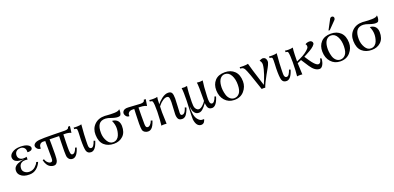

<svg xmlns="http://www.w3.org/2000/svg" viewBox="11 -1892 6689 3256"><g transform="rotate(-20 3355.5 -264.0)"><path d="M438 -137Q410 -70 357 -27.5Q304 15 233 15Q123 17 68 -38Q32 -73 33 -121Q33 -160 54 -187.5Q75 -215 111.5 -230Q148 -245 173.5 -251Q199 -257 234 -262Q45 -252 41 -358Q39 -407 93.5 -445Q148 -483 237 -483Q326 -483 371.5 -457.5Q417 -432 415 -398Q413 -369 382 -358Q351 -347 324 -353V-352L323 -353H324Q329 -406 301.5 -433.5Q274 -461 235 -460Q183 -459 157 -432.5Q131 -406 131 -364Q131 -326 156.5 -303Q182 -280 220 -278Q251 -276 286 -285Q280 -271 285 -236Q235 -242 210 -237Q128 -218 128 -124Q128 -83 164.5 -55.5Q201 -28 251 -30Q310 -33 351.5 -71Q393 -109 407 -146Z M1153 -525Q1152 -517 1150.5 -504.5Q1149 -492 1145.5 -466Q1142 -440 1139.5 -422.5Q1137 -405 1137 -406Q1116 -418 1081.5 -423.5Q1047 -429 1023 -428H999Q1000 -427 998.5 -387.5Q997 -348 995.5 -291Q994 -234 994 -204Q993 -128 999.5 -94Q1006 -60 1029 -58Q1053 -56 1074.5 -81Q1096 -106 1110 -150L1136 -142Q1089 15 1008 15Q949 15 925 -43Q916 -65 916 -156Q916 -247 919 -334.5Q922 -422 922 -426L751 -430Q751 -427 752.5 -338Q754 -249 752 -157Q750 -65 741 -43Q728 -11 711.5 2Q695 15 671 15Q655 15 639 11Q623 7 598.5 -6.5Q574 -20 553 -53.5Q532 -87 520 -137L546 -146Q558 -103 589 -77Q620 -51 646 -57Q657 -59 663.5 -66.5Q670 -74 672 -90Q674 -106 674.5 -119Q675 -132 674.5 -158.5Q674 -185 674 -200Q674 -230 673.5 -291.5Q673 -353 672.5 -385Q672 -417 673 -428Q670 -428 656.5 -429Q643 -430 631.5 -430.5Q620 -431 604.5 -425.5Q589 -420 578 -408Q570 -399 565.5 -388Q561 -377 560 -369.5Q559 -362 558.5 -349.5Q558 -337 557 -332Q513 -332 488 -369Q460 -410 490 -443Q517 -473 583 -480Q652 -487 823 -484Q991 -480 1045 -480Q1117 -480 1117 -523Q1153 -523 1153 -525Z M1471 -143Q1423 16 1342 16Q1280 16 1262 -38Q1245 -93 1248 -247Q1249 -266 1251.5 -322Q1254 -378 1253.5 -390Q1253 -402 1250 -430Q1243 -449 1203 -449V-478Q1208 -474 1262.5 -474.5Q1317 -475 1344 -485Q1326 -278 1326 -192Q1326 -181 1325.5 -162Q1325 -143 1325 -132.5Q1325 -122 1325.5 -107Q1326 -92 1328.5 -84Q1331 -76 1335.5 -67.5Q1340 -59 1347.5 -54.5Q1355 -50 1365 -49Q1390 -48 1409 -75Q1428 -102 1445 -152Z M2035 -507Q2036 -496 2037 -479Q2038 -462 2030.5 -431Q2023 -400 2004 -393Q1993 -389 1978 -388.5Q1963 -388 1950.5 -389.5Q1938 -391 1921.5 -394.5Q1905 -398 1895 -401Q1885 -404 1871 -408.5Q1857 -413 1854 -414Q1806 -433 1761 -436Q1677 -438 1641 -385.5Q1605 -333 1607 -230Q1608 -149 1649.5 -80Q1691 -11 1756 -15Q1794 -17 1821.5 -39.5Q1849 -62 1862 -96Q1875 -130 1880.5 -161.5Q1886 -193 1886 -223Q1886 -290 1853 -361Q1874 -361 1895 -354.5Q1916 -348 1936 -333.5Q1956 -319 1969 -291.5Q1982 -264 1983 -226Q1985 -108 1920.5 -46.5Q1856 15 1756 15Q1648 15 1580.5 -46Q1513 -107 1510 -233Q1507 -345 1578.5 -415.5Q1650 -486 1768 -483Q1772 -483 1804 -480Q1836 -477 1867.5 -476Q1899 -475 1935.5 -475.5Q1972 -476 1999 -484Q2026 -492 2035 -507Z M2517 -513Q2516 -506 2514 -493.5Q2512 -481 2508 -455.5Q2504 -430 2501 -413L2498 -396Q2485 -404 2465.5 -409.5Q2446 -415 2427 -417Q2408 -419 2391 -420Q2374 -421 2363 -421H2353Q2353 -420 2352.5 -378.5Q2352 -337 2351 -288Q2350 -239 2351 -198Q2351 -180 2351 -163.5Q2351 -147 2351 -133Q2351 -119 2352 -107.5Q2353 -96 2355 -86.5Q2357 -77 2361 -70.5Q2365 -64 2371 -60Q2377 -56 2386 -55Q2410 -53 2434.5 -77Q2459 -101 2473 -143L2500 -132Q2484 -82 2465 -49Q2446 -16 2427.5 -3Q2409 10 2396 13.5Q2383 17 2369 17Q2342 17 2315.5 2.5Q2289 -12 2277 -42Q2268 -83 2268.5 -159Q2269 -235 2273 -328.5Q2277 -422 2277 -423Q2267 -421 2251.5 -423Q2236 -425 2214.5 -420.5Q2193 -416 2181 -404V-405Q2164 -389 2160.5 -374.5Q2157 -360 2159 -336Q2118 -332 2094 -371Q2069 -412 2091 -447Q2116 -487 2193 -482Q2369 -470 2409 -469Q2481 -469 2482 -515Q2483 -515 2492 -514.5Q2501 -514 2509 -514Z M3117 -143Q3102 -96 3084 -63.5Q3066 -31 3053 -16Q3040 -1 3023 6.5Q3006 14 3001 14.5Q2996 15 2985 15Q2935 15 2916.5 -15.5Q2898 -46 2898 -101Q2898 -131 2903.5 -206Q2909 -281 2909 -316Q2909 -385 2898.5 -404.5Q2888 -424 2862 -424Q2827 -424 2787 -396Q2747 -368 2725 -340L2703 -313Q2700 -256 2700 -206Q2700 -152 2707 0Q2696 -3 2662 -3Q2626 -3 2613 2Q2617 -15 2622.5 -103.5Q2628 -192 2629 -246Q2631 -390 2616 -431Q2608 -450 2568 -450V-478Q2586 -473 2637 -473Q2689 -473 2713 -482Q2704 -436 2704 -366V-350Q2732 -394 2792.5 -439.5Q2853 -485 2907 -485Q2956 -485 2973 -455.5Q2990 -426 2990 -354Q2990 -319 2984 -215.5Q2978 -112 2978 -96Q2978 -72 2985 -61.5Q2992 -51 3010 -51Q3028 -51 3043 -64Q3058 -77 3067.5 -96Q3077 -115 3082.5 -129.5Q3088 -144 3090 -154Z M3653 -147Q3605 14 3524 14Q3462 14 3446 -43Q3441 -60 3438.5 -76.5Q3436 -93 3436 -100V-108Q3390 -44 3352 -12.5Q3314 19 3269 12Q3235 7 3213.5 -20.5Q3192 -48 3187.5 -67.5Q3183 -87 3176 -131Q3175 -138 3174 -141Q3169 -23 3190.5 39.5Q3212 102 3261 133Q3285 147 3331 144Q3331 147 3329.5 152Q3328 157 3322.5 170.5Q3317 184 3309.5 194Q3302 204 3288 212Q3274 220 3257 220Q3169 220 3150 86Q3148 67 3150 7.5Q3152 -52 3155.5 -140Q3159 -228 3160 -249Q3164 -406 3153 -480Q3197 -472 3251 -483Q3235 -377 3233 -197Q3232 -124 3244.5 -94.5Q3257 -65 3282 -50Q3321 -29 3373 -74Q3392 -90 3407.5 -108.5Q3423 -127 3429.5 -138Q3436 -149 3435 -149Q3439 -437 3427 -479Q3480 -470 3533 -481Q3517 -387 3510 -205Q3508 -170 3508.5 -152.5Q3509 -135 3511.5 -110.5Q3514 -86 3522.5 -74Q3531 -62 3546 -59Q3569 -55 3591 -82.5Q3613 -110 3628 -157Z M4170 -233Q4171 -135 4104.5 -59Q4038 17 3925 15Q3823 14 3758.5 -58Q3694 -130 3692 -243Q3690 -350 3751.5 -416.5Q3813 -483 3929 -483H3930Q4038 -483 4103.5 -418.5Q4169 -354 4170 -233ZM4068 -204Q4070 -308 4031 -380Q3992 -452 3923 -453Q3871 -454 3836.5 -412Q3802 -370 3795 -290Q3791 -253 3795.5 -209.5Q3800 -166 3814 -120Q3828 -74 3860.5 -43.5Q3893 -13 3940 -13L3941 -14Q3991 -14 4028.5 -57.5Q4066 -101 4068 -204Z M4680 -419Q4682 -404 4678 -386.5Q4674 -369 4662.5 -345.5Q4651 -322 4641.5 -304Q4632 -286 4613 -253Q4594 -220 4584 -202Q4514 -77 4487 0Q4480 -4 4456.5 -4Q4433 -4 4424 -2V-1Q4306 -362 4273 -415Q4266 -425 4258 -432Q4250 -439 4245 -442.5Q4240 -446 4229.5 -447.5Q4219 -449 4216 -449Q4213 -449 4201 -449L4199 -478Q4206 -474 4265 -474Q4324 -474 4351 -483Q4363 -426 4481 -55Q4512 -121 4544.5 -215.5Q4577 -310 4584 -381Q4585 -396 4582.5 -410Q4580 -424 4575 -433.5Q4570 -443 4565 -450Q4560 -457 4557 -460L4553 -463L4560 -467Q4567 -471 4580.5 -477Q4594 -483 4607 -485Q4613 -486 4621 -485Q4629 -484 4642.5 -479Q4656 -474 4666.5 -458.5Q4677 -443 4680 -419Z M4997 -143Q4949 16 4868 16Q4806 16 4788 -38Q4771 -93 4774 -247Q4775 -266 4777.5 -322Q4780 -378 4779.5 -390Q4779 -402 4776 -430Q4769 -449 4729 -449V-478Q4734 -474 4788.5 -474.5Q4843 -475 4870 -485Q4852 -278 4852 -192Q4852 -181 4851.5 -162Q4851 -143 4851 -132.5Q4851 -122 4851.5 -107Q4852 -92 4854.5 -84Q4857 -76 4861.5 -67.5Q4866 -59 4873.5 -54.5Q4881 -50 4891 -49Q4916 -48 4935 -75Q4954 -102 4971 -152Z M5555 -142Q5551 -72 5525.5 -29Q5500 14 5467 15Q5382 16 5307 -98L5218 -235L5147 -204Q5150 -83 5156 2Q5137 -2 5106.5 -1.5Q5076 -1 5061 3V2Q5072 -84 5074 -247Q5075 -301 5071 -358.5Q5067 -416 5060 -432Q5055 -449 5018 -449L5017 -478Q5034 -473 5078 -472.5Q5122 -472 5159 -482Q5152 -437 5149 -350.5Q5146 -264 5147 -235L5165 -243Q5184 -251 5214.5 -265Q5245 -279 5267 -292Q5311 -316 5350.5 -350Q5390 -384 5395 -401Q5399 -421 5396 -434Q5393 -447 5387 -453L5381 -459Q5403 -479 5450 -483Q5460 -484 5472.5 -481.5Q5485 -479 5499 -467Q5513 -455 5513 -434Q5513 -414 5483 -385.5Q5453 -357 5406.5 -330.5Q5360 -304 5334 -290.5Q5308 -277 5290 -268L5304 -246Q5318 -224 5340 -192Q5362 -160 5377 -141Q5439 -64 5475 -67Q5501 -70 5514 -95.5Q5527 -121 5530 -151Z M5986 -737Q5996 -727 5994.5 -708.5Q5993 -690 5982 -679L5849 -543L5827 -546L5924 -728Q5932 -742 5950.5 -747Q5969 -752 5986 -737ZM6084 -233Q6085 -135 6018.5 -59Q5952 17 5839 15Q5737 14 5672.5 -58Q5608 -130 5606 -243Q5604 -350 5665.5 -416.5Q5727 -483 5843 -483H5844Q5952 -483 6017.5 -418.5Q6083 -354 6084 -233ZM5982 -204Q5984 -308 5945 -380Q5906 -452 5837 -453Q5785 -454 5750.5 -412Q5716 -370 5709 -290Q5705 -253 5709.5 -209.5Q5714 -166 5728 -120Q5742 -74 5774.5 -43.5Q5807 -13 5854 -13L5855 -14Q5905 -14 5942.5 -57.5Q5980 -101 5982 -204Z M6687 -507Q6688 -496 6689 -479Q6690 -462 6682.5 -431Q6675 -400 6656 -393Q6645 -389 6630 -388.5Q6615 -388 6602.5 -389.5Q6590 -391 6573.5 -394.5Q6557 -398 6547 -401Q6537 -404 6523 -408.5Q6509 -413 6506 -414Q6458 -433 6413 -436Q6329 -438 6293 -385.5Q6257 -333 6259 -230Q6260 -149 6301.5 -80Q6343 -11 6408 -15Q6446 -17 6473.5 -39.5Q6501 -62 6514 -96Q6527 -130 6532.5 -161.5Q6538 -193 6538 -223Q6538 -290 6505 -361Q6526 -361 6547 -354.5Q6568 -348 6588 -333.5Q6608 -319 6621 -291.5Q6634 -264 6635 -226Q6637 -108 6572.5 -46.5Q6508 15 6408 15Q6300 15 6232.5 -46Q6165 -107 6162 -233Q6159 -345 6230.5 -415.5Q6302 -486 6420 -483Q6424 -483 6456 -480Q6488 -477 6519.5 -476Q6551 -475 6587.5 -475.5Q6624 -476 6651 -484Q6678 -492 6687 -507Z"/></g></svg>

Font: GFS Artemisia
Style: Regular
Weight: 400
Designer: Takis Katsoulidis and George D. Matthiopoulos
Foundry: Takis Katsoulidis and George D. Matthiopoulos
Version: Version 1.0